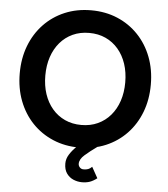

<svg xmlns="http://www.w3.org/2000/svg" viewBox="-61 -789 909 1041"><g transform="rotate(5 393.5 -268.5)"><path d="M175.8 -361.3Q175.8 -416.3 191 -462Q206.3 -507.8 235 -541.4Q263.7 -575 303.7 -593.4Q343.8 -611.8 393.3 -611.8Q442.9 -611.8 482.9 -593.4Q522.9 -575 551.6 -541.4Q580.3 -507.8 595.6 -462Q610.8 -416.3 610.8 -361.3Q610.8 -306.4 595.6 -260.6Q580.3 -214.8 551.6 -181.3Q522.9 -147.7 482.9 -129.3Q442.9 -110.8 393.3 -110.8Q343.8 -110.8 303.7 -129.3Q263.7 -147.7 235 -181.3Q206.3 -214.8 191 -260.6Q175.8 -306.4 175.8 -361.3ZM36.6 -361.3Q36.6 -279.8 62.7 -211.5Q88.9 -143.3 136.7 -93.1Q184.6 -43 249.9 -15.4Q315.2 12.2 393.3 12.2Q471.7 12.2 536.9 -15.4Q602.1 -43 649.9 -93.1Q697.8 -143.3 723.9 -211.5Q750 -279.8 750 -361.3Q750 -442.9 723.9 -511.1Q697.8 -579.3 649.9 -629.5Q602.1 -679.7 536.9 -707.3Q471.7 -734.9 393.3 -734.9Q315.2 -734.9 249.9 -707.3Q184.6 -679.7 136.7 -629.5Q88.9 -579.3 62.7 -511.1Q36.6 -442.9 36.6 -361.3ZM472.2 109.9Q462.4 120.1 451.7 124Q440.9 127.9 426.3 127.9Q413.8 127.9 405.9 119.4Q397.9 110.8 397.9 99.6Q397.9 75.2 424.6 51.8Q451.2 28.3 490.7 0L446.8 -43.9Q437.3 -37.6 417.6 -23.3Q397.9 -9 376.7 11.1Q355.5 31.2 340.5 55.1Q325.4 78.9 325.4 104.5Q325.4 137.5 339.8 158.1Q354.2 178.7 376.8 188.5Q399.4 198.2 423.8 198.2Q447.3 198.2 466.1 191.8Q484.9 185.3 505.4 169.4Z"/></g></svg>

Font: Giphurs
Style: Regular
Weight: 400
Version: Version 2.010